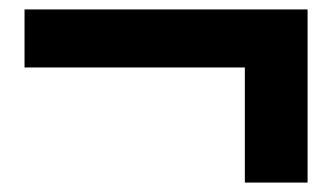

<svg xmlns="http://www.w3.org/2000/svg" viewBox="-20 -387 704 407"><path d="M32 -367H632V0H499V-244H32Z"/></svg>

Font: Martel Sans Heavy
Style: Regular
Weight: 900
Designer: Dan Reynolds and Mathieu Réguer
Foundry: Dan Reynolds and Mathieu Réguer
Version: Version 1.001;PS 001.001;hotconv 1.0.70;makeotf.lib2.5.58329